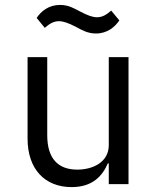

<svg xmlns="http://www.w3.org/2000/svg" viewBox="-20 -748 640 780"><path d="M421.9 0H502.1V-516H421.9V-158C421.9 -89.8 358 -58.9 294 -58.9C214.8 -58.9 171.9 -105.1 171.9 -198.9V-516H92V-185C92 -60 163 12.1 271 12.1C355.8 12.1 396 -33 418 -84.2H421.9ZM128.9 -675.1 161.9 -634.9C181.8 -652 197.8 -661.9 219.8 -661.9C236.9 -661.9 257.8 -654.8 289.8 -638.1C310.7 -627.1 334.9 -611.9 369.7 -611.9C415.8 -611.9 446.7 -638.1 464.8 -665.1L431.8 -704.9C411.9 -687.9 396 -677.9 373.9 -677.9C356.9 -677.9 335.9 -685 304 -702.1C282.7 -713.1 258.9 -728 223.7 -728C177.9 -728 146.7 -702.1 128.9 -675.1Z"/></svg>

Font: Margiela Mono
Style: Regular
Weight: 400
Designer: Mike Abbink, Paul van der Laan, Pieter van Rosmalen
Foundry: Bold Monday
Version: Version 2.003 2021